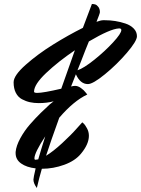

<svg xmlns="http://www.w3.org/2000/svg" viewBox="-20 -788 704 959"><path d="M206 -107Q152 -25 152 3Q152 10 157 10Q161 10 171 8Q182 -31 206 -107ZM354 -537Q270 -480 210 -423Q150 -366 150 -330Q150 -324 166 -324Q196 -324 286 -345Q295 -372 354 -537ZM574 -646Q531 -644 424 -581Q416 -562 407 -539Q398 -516 386.5 -486Q375 -456 367 -437Q398 -447 451 -489.5Q504 -532 545 -576.5Q586 -621 586 -638Q586 -646 576 -646ZM441 -768Q449 -768 456.5 -765.5Q464 -763 471.5 -753Q479 -743 479 -727Q479 -721 462 -679Q484 -687 495 -687Q500 -687 504 -687Q530 -687 555.5 -683Q581 -679 606.5 -670.5Q632 -662 648 -645.5Q664 -629 664 -607Q664 -583 614 -524.5Q564 -466 504 -417Q444 -368 419 -368Q381 -368 359 -417Q343 -377 335 -356Q347 -359 354 -359Q355 -359 356 -359Q369 -359 384 -348.5Q399 -338 407 -327L416 -316Q348 -284 276 -200Q234 -84 210 -10Q245 -31 290.5 -73Q336 -115 363 -146L391 -177Q395 -174 400 -169Q405 -164 414.5 -147Q424 -130 424 -110Q424 -68 385 -21Q356 15 301 35Q246 55 189 55Q176 99 164 151Q147 128 147 109Q147 100 158 53Q113 48 85.5 28.5Q58 9 58 -23Q58 -26 58 -29Q61 -60 81.5 -97.5Q102 -135 129.5 -166.5Q157 -198 184 -224.5Q211 -251 229 -267L248 -282Q214 -273 174 -273Q150 -273 129.5 -277.5Q109 -282 89.5 -292.5Q70 -303 59 -324.5Q48 -346 48 -377Q48 -411 108.5 -464.5Q169 -518 244.5 -565Q320 -612 394 -649L439 -768Z"/></svg>

Font: Vervelle
Style: Script
Weight: 400
Monospace: yes
Designer: Nur Solikh
Foundry: Astageni Type
Version: Version 1.0